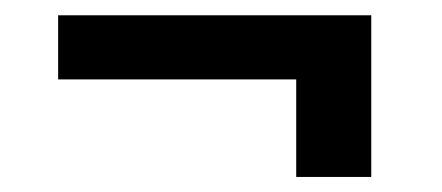

<svg xmlns="http://www.w3.org/2000/svg" viewBox="-20 -413 576 250"><path d="M365.7 -182.6V-309.6H55.7V-393.1H463.4V-182.6Z"/></svg>

Font: Roboto Slab LO
Style: Bold
Weight: 700
Designer: Google
Version: Version 2.000